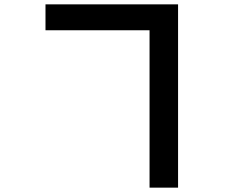

<svg xmlns="http://www.w3.org/2000/svg" viewBox="-20 -807 1040 882"><path d="M798 -787V55H667V-668H189V-787Z"/></svg>

Font: Sinter Bold
Style: Regular
Weight: 700
Foundry: Adobe & rsms
Version: Version 1.000